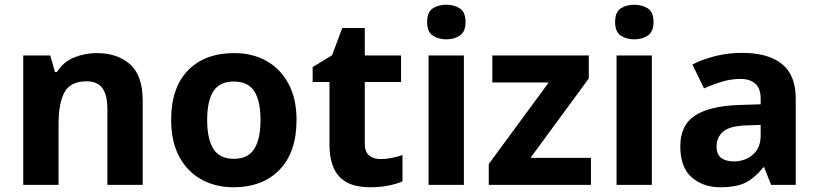

<svg xmlns="http://www.w3.org/2000/svg" viewBox="-20 -780 3452 810"><path d="M78 -546H192L212 -476H220Q246 -518 291.5 -537Q337 -556 388 -556Q476 -556 529 -508.5Q582 -461 582 -356V0H433V-319Q433 -379 412 -408Q391 -437 345 -437Q277 -437 252 -390.5Q227 -344 227 -257V0H78Z M1231 -274Q1231 -138 1159.5 -64Q1088 10 965 10Q889 10 829.5 -23Q770 -56 736 -119.5Q702 -183 702 -274Q702 -410 773 -483Q844 -556 968 -556Q1045 -556 1104 -523Q1163 -490 1197 -427Q1231 -364 1231 -274ZM854 -274Q854 -193 880.5 -151.5Q907 -110 967 -110Q1026 -110 1052.5 -151.5Q1079 -193 1079 -274Q1079 -355 1052.5 -395.5Q1026 -436 966 -436Q907 -436 880.5 -395.5Q854 -355 854 -274Z M1381 -547 1424 -662H1519V-546H1672V-434H1519V-171Q1519 -140 1537 -124.5Q1555 -109 1584 -109Q1609 -109 1632 -113.5Q1655 -118 1678 -126V-15Q1654 -4 1618.5 3Q1583 10 1541 10Q1505 10 1473.5 1.5Q1442 -7 1419 -27.5Q1396 -48 1383 -83Q1370 -118 1370 -171V-434H1299V-497Z M1863 -760Q1896 -760 1920 -744.5Q1944 -729 1944 -687Q1944 -646 1920 -630Q1896 -614 1863 -614Q1829 -614 1805.5 -630Q1782 -646 1782 -687Q1782 -729 1805.5 -744.5Q1829 -760 1863 -760ZM1937 -546V0H1788V-546Z M2473 0H2042V-88L2295 -432H2057V-546H2464V-449L2218 -114H2473Z M2656 -760Q2689 -760 2713 -744.5Q2737 -729 2737 -687Q2737 -646 2713 -630Q2689 -614 2656 -614Q2622 -614 2598.5 -630Q2575 -646 2575 -687Q2575 -729 2598.5 -744.5Q2622 -760 2656 -760ZM2730 -546V0H2581V-546Z M3094 -337 3189 -340V-364Q3189 -407 3166.5 -427Q3144 -447 3104 -447Q3064 -447 3026 -435.5Q2988 -424 2950 -407L2901 -508Q2944 -530 2998 -543.5Q3052 -557 3110 -557Q3221 -557 3279 -510Q3337 -463 3337 -364V0H3233L3204 -74H3200Q3165 -30 3126 -10Q3087 10 3019 10Q2946 10 2898 -32Q2850 -74 2850 -163Q2850 -251 2910.5 -291.5Q2971 -332 3094 -337ZM3003 -162Q3003 -128 3023 -113.5Q3043 -99 3075 -99Q3123 -99 3156 -127.5Q3189 -156 3189 -208V-253L3131 -251Q3059 -249 3031 -225Q3003 -201 3003 -162Z"/></svg>

Font: BC Sans
Style: Bold
Weight: 700
Designer: Monotype Design Team
Province of B.C.
Foundry: Monotype Imaging Inc.
Version: Version 2.000;GOOG;noto-source:20170915:90ef993387c0